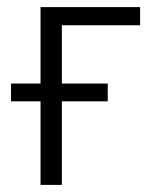

<svg xmlns="http://www.w3.org/2000/svg" viewBox="-20 -520 471 540"><path d="M94 -500H374V-449H154V0H94ZM283 -285V-235H11V-285Z"/></svg>

Font: Moderustic Light
Style: Regular
Weight: 300
Designer: Tural Alisoy
Foundry: TAFT Foundry
Version: Version 2.120